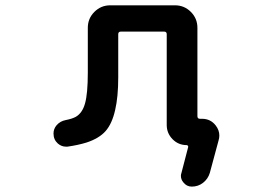

<svg xmlns="http://www.w3.org/2000/svg" viewBox="-20 -567 1040 727"><path d="M706.1 139.6Q686.5 139.6 673.8 123Q665 112.3 665 98.6Q665 93.8 667 87.9L692.4 -9.8Q693.4 -12.7 691.4 -15.1Q689.5 -17.6 686.5 -17.6Q655.3 -17.6 633.3 -40Q611.3 -62.5 611.3 -93.8V-437.5Q611.3 -447.3 601.6 -447.3H437.5Q427.7 -447.3 427.7 -437.5V-274.4Q427.7 -200.2 416 -150.4Q404.3 -98.6 379.9 -70.8Q355.5 -43 307.6 -27.3Q276.4 -17.6 235.4 -11.7Q232.4 -11.7 229.5 -11.7Q212.9 -11.7 199.2 -23.4Q182.6 -38.1 182.6 -61.5Q182.6 -79.1 194.3 -92.8Q208 -108.4 228.5 -112.3Q253.9 -117.2 267.6 -125Q292 -139.6 301.8 -174.8Q312.5 -211.9 312.5 -292V-461.9Q312.5 -497.1 337.4 -522Q362.3 -546.9 397.5 -546.9H642.6Q677.7 -546.9 702.6 -522Q727.5 -497.1 727.5 -461.9V-127Q727.5 -117.2 737.3 -117.2H745.1Q777.3 -117.2 796.9 -91.8Q810.5 -74.2 810.5 -53.7Q810.5 -44.9 807.6 -35.2L774.4 87.9Q767.6 110.4 749 125Q730.5 139.6 706.1 139.6Z"/></svg>

Font: Rounded-X Mgen+ 1mn medium
Style: Regular
Weight: 500
Designer: [Source Han Sans]
Ryoko NISHIZUKA  (kana & ideographs); Paul D. Hunt (Latin, Greek & Cyrillic); Wenlong ZHANG  (bopomofo
Version: Version 1.059.20150602